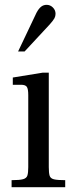

<svg xmlns="http://www.w3.org/2000/svg" viewBox="-20 -775 305 795"><path d="M28 0V-29Q61 -29 75.5 -33Q90 -37 93.5 -48.5Q97 -60 97 -83V-381Q97 -407 91 -415.5Q85 -424 67 -424H33V-454L156 -474H182V-83Q182 -59 185.5 -47.5Q189 -36 203.5 -32.5Q218 -29 250 -29V0ZM55 -562 131 -722Q140 -739 150 -747Q160 -755 173 -755Q188 -755 199 -744Q210 -733 210 -718Q210 -708 205.5 -699.5Q201 -691 186 -674L82 -562Z"/></svg>

Font: Frank Ruhl Libre
Style: Regular
Weight: 400
Designer: Yanek Iontef
Foundry: Fontef
Version: Version 6.004